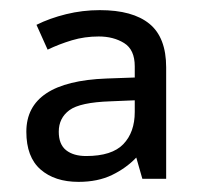

<svg xmlns="http://www.w3.org/2000/svg" viewBox="-20 -742 397 379"><path d="M177 -722Q242 -722 275 -695Q308 -668 308 -609V-389H261L249 -431Q229 -410 201 -396.5Q173 -383 135 -383Q88 -383 60 -407.5Q32 -432 32 -482Q32 -581 190 -587L246 -589V-611Q246 -644 225 -657Q204 -670 175 -670Q147 -670 122 -662.5Q97 -655 74 -644L52 -693Q78 -706 110.5 -714Q143 -722 177 -722ZM198 -542Q138 -540 117 -524.5Q96 -509 96 -482Q96 -457 110.5 -445.5Q125 -434 150 -434Q201 -434 223.5 -457.5Q246 -481 246 -521V-544Z"/></svg>

Font: Noto Sans Hatran
Style: Regular
Weight: 400
Designer: Monotype Design Team
Foundry: Monotype Imaging Inc.
Version: Version 2.001; ttfautohint (v1.8.4.7-5d5b)